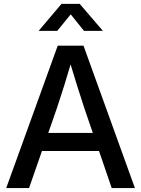

<svg xmlns="http://www.w3.org/2000/svg" viewBox="-20 -961 721 981"><path d="M11.7 0 274.9 -727.5H406.7L669.4 0H550.8L410.6 -409.2Q393.6 -460.4 373.8 -523.7Q354 -586.9 326.2 -679.2H355Q327.6 -586.4 307.9 -523.2Q288.1 -460 271 -409.2L128.4 0ZM156.7 -189.5V-281.7H524.4V-189.5ZM272.5 -803.2H178.2V-804.2L294.4 -941.4H387.2L504.9 -804.2V-803.2H409.2L341.3 -887.7Z"/></svg>

Font: Inter 28pt Medium
Style: Regular
Weight: 500
Designer: Rasmus Andersson
Foundry: rsms
Version: Version 4.001;git-66647c0bb